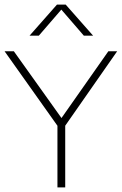

<svg xmlns="http://www.w3.org/2000/svg" viewBox="-27 -819 532 839"><path d="M224 0V-285.5L232.5 -257.5L-7 -595H33.5L249 -293H234.5L446.5 -595H485L249.5 -257.5L258 -285.5V0ZM102 -663 222 -799H260L380 -663H339.5L234.5 -784.5H247.5L142.5 -663Z"/></svg>

Font: Encode Sans SC Thin
Style: Regular
Weight: 250
Designer: Multiple Designers
Foundry: Impallari Type
Version: Version 3.002